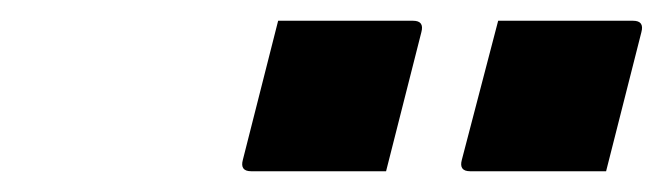

<svg xmlns="http://www.w3.org/2000/svg" viewBox="-20 -786 640 185"><path d="M248 -766H378Q389 -766 386 -755L352 -621H222Q211 -621 214 -632ZM460 -766H590Q601 -766 598 -755L564 -621H433Q422 -621 425 -632Z"/></svg>

Font: Recursive Mn Lnr St
Style: Bold Italic
Weight: 700
Italic angle: -15°
Monospace: yes
Version: Version 1.079;hotconv 1.0.112;makeotfexe 2.5.65598; ttfautoh